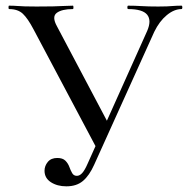

<svg xmlns="http://www.w3.org/2000/svg" viewBox="-20 -645 663 677"><path d="M214 12Q182 12 159.5 -2.5Q137 -17 137 -43Q137 -60 148.5 -74Q160 -88 182 -88Q201 -88 210.5 -78.5Q220 -69 224.5 -56.5Q229 -44 234.5 -34.5Q240 -25 251 -25Q261 -25 270 -35Q279 -45 289 -68L499 -536Q515 -573 499 -593Q483 -613 432 -613Q429 -613 429 -619Q429 -625 432 -625Q456 -625 479 -623.5Q502 -622 538 -622Q556 -622 568 -622.5Q580 -623 591.5 -624Q603 -625 620 -625Q623 -625 623 -619Q623 -613 620 -613Q594 -613 568 -591.5Q542 -570 524 -533L312 -64Q295 -26 272.5 -7Q250 12 214 12ZM323 -118 98 -542Q78 -580 60.5 -596.5Q43 -613 12 -613Q10 -613 10 -619Q10 -625 12 -625Q28 -625 40 -624Q52 -623 68 -622.5Q84 -622 109 -622Q143 -622 166.5 -622.5Q190 -623 206.5 -624Q223 -625 237 -625Q239 -625 239 -619Q239 -613 237 -613Q198 -613 180 -599.5Q162 -586 181 -552L365 -204Z"/></svg>

Font: Cormorant Medium
Style: Regular
Weight: 500
Designer: Christian Thalmann (Catharsis Fonts)
Foundry: Catharsis Fonts
Version: Version 4.000